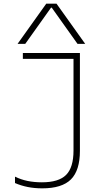

<svg xmlns="http://www.w3.org/2000/svg" viewBox="-20 -1020 590 1050"><path d="M211 10Q168 10 131 2.5Q94 -5 62 -19V-54Q94 -38 130.5 -30.5Q167 -23 209 -23Q301 -23 341.5 -63.5Q382 -104 382 -197V-698H105V-730H417V-195Q417 -88 368 -39Q319 10 211 10ZM76 -780 233 -1000H289L446 -780H404L263 -978H259L118 -780Z"/></svg>

Font: M PLUS Code Latin SemiExpanded ExtraLight
Style: Regular
Weight: 250
Width: 6
Designer: Coji Morishita
Foundry: UNDERFOREST DESIGN
Version: Version 1.002; ttfautohint (v1.8.3)